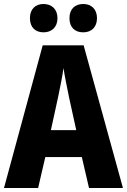

<svg xmlns="http://www.w3.org/2000/svg" viewBox="-20 -942 636 962"><path d="M130 -851C130 -804 158 -780 198 -780C239 -780 268 -806 268 -851C268 -896 239 -922 198 -922C158 -922 130 -897 130 -851ZM328 -851C328 -805 355 -780 397 -780C438 -780 466 -806 466 -851C466 -896 438 -922 397 -922C356 -922 328 -897 328 -851ZM426 0H596L399 -715H194L0 0H171L207 -155H390ZM326 -454 362 -290H235L271 -455C281 -503 293 -561 298 -601C304 -561 317 -499 326 -454Z"/></svg>

Font: Noto Sans Lao Looped Condensed ExtraBold
Style: Regular
Weight: 800
Width: 3
Designer: Mark Frömberg, Ben Mitchell
Foundry: The Fontpad Ltd
Version: Version 1.002